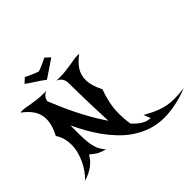

<svg xmlns="http://www.w3.org/2000/svg" viewBox="-268 -1237 1738 1738"><g transform="rotate(-45 601.0 -368.0)"><path d="M522 -130Q517 -229 514.5 -320Q512 -411 510.5 -481Q509 -551 508.5 -593Q508 -635 508 -636Q503 -697 445 -720Q455 -719 464.5 -719Q474 -719 484 -719Q529 -719 566.5 -723.5Q604 -728 635 -733Q666 -738 691.5 -742.5Q717 -747 739 -747Q751 -747 762 -744Q702 -701 669.5 -650.5Q637 -600 637 -537Q637 -463 686 -369Q663 -311 648.5 -244Q634 -177 634 -110Q634 -81 636.5 -43.5Q639 -6 646 30Q676 62 699.5 80Q723 98 742 107Q761 116 777.5 119Q794 122 810 124L784 58Q818 77 852 94Q886 111 922 124Q958 137 997.5 144.5Q1037 152 1082 152Q1112 152 1144.5 150Q1177 148 1213 143Q1125 178 1047.5 193.5Q970 209 901 209Q813 209 738.5 184Q664 159 600.5 116.5Q537 74 484.5 18.5Q432 -37 388.5 -98.5Q345 -160 310.5 -223Q276 -286 249 -343V-241Q249 -179 253 -137Q257 -95 266 -64Q275 -33 289 -9.5Q303 14 323 38Q301 32 284.5 26Q268 20 252.5 12Q237 4 220.5 -8Q204 -20 182 -38Q155 10 110 45Q65 80 -11 105Q19 76 45 39.5Q71 3 90.5 -38.5Q110 -80 121.5 -124Q133 -168 133 -213Q133 -255 122.5 -294Q112 -333 88 -369Q137 -463 137 -537Q137 -600 104.5 -650.5Q72 -701 12 -744Q22 -747 35 -747Q55 -747 80.5 -742.5Q106 -738 136.5 -733Q167 -728 202.5 -723.5Q238 -719 279 -719Q289 -719 298.5 -719Q308 -719 318 -720Q264 -699 256 -646Q274 -601 299.5 -542Q325 -483 356.5 -418Q388 -353 425 -286.5Q462 -220 502 -160ZM562 -903Q548 -891 502.5 -861Q457 -831 391 -786Q349 -818 302.5 -847.5Q256 -877 221 -903Q236 -916 243.5 -923.5Q251 -931 267 -945Q279 -939 294.5 -931.5Q310 -924 327 -916.5Q344 -909 361 -902.5Q378 -896 392 -891Q405 -895 421.5 -901.5Q438 -908 455 -915.5Q472 -923 488 -930.5Q504 -938 516 -945Q531 -931 539 -923Q547 -915 562 -903Z"/></g></svg>

Font: New Rocker
Style: Regular
Weight: 400
Designer: Pablo Impallari, Brenda Gallo, Rodrigo Fuenzalida
Foundry: Pablo Impallari, Brenda Gallo, Rodrigo Fuenzalida
Version: Version 1.000; ttfautohint (v0.93) -l 8 -r 50 -G 200 -x 14 -